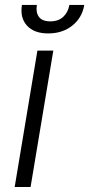

<svg xmlns="http://www.w3.org/2000/svg" viewBox="-20 -748 357 768"><path d="M38.7 0 129.6 -545.5H193.2L102.3 0ZM257.5 -728.3H317.1Q308.6 -677.2 269.4 -645.8Q230.1 -614.3 172.9 -614.3Q116.1 -614.3 87.7 -645.8Q59.3 -677.2 67.8 -728.3H127.5Q122.5 -698.9 135.5 -680.8Q148.4 -662.6 181.1 -662.6Q213.8 -662.6 233.1 -680.8Q252.5 -698.9 257.5 -728.3Z"/></svg>

Font: Karasuma Gothic
Style: Light Italic
Weight: 300
Italic angle: 9.39998°
Designer: Rasmus Andersson / Ryoko Nishizuka
Foundry: rsms
Version: Version 1.00